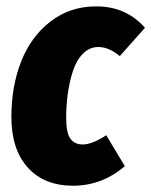

<svg xmlns="http://www.w3.org/2000/svg" viewBox="-20 -571 480 609"><path d="M285.2 -550.8Q379.9 -550.8 439.9 -482.9L359.9 -393.1Q325.2 -421.9 292 -421.9Q264.2 -421.9 243.4 -401.1Q222.7 -380.4 211.4 -345.9Q200.2 -311.5 195.1 -274.2Q189.9 -236.8 189.9 -196.8Q189.9 -148.9 203.4 -130.9Q216.8 -112.8 242.2 -112.8Q272.5 -112.8 316.9 -142.1L376 -43.9Q303.2 18.1 211.9 18.1Q120.1 18.1 68.1 -39.6Q16.1 -97.2 16.1 -200.2Q16.1 -297.9 47.4 -376.7Q78.6 -455.6 140.6 -503.2Q202.6 -550.8 285.2 -550.8Z"/></svg>

Font: Fira Sans Compressed ExtraBold
Style: Italic
Weight: 800
Width: 3
Italic angle: -8°
Designer: Carrois Corporate & Edenspiekermann AG
Foundry: Carrois Corporate GbR & Edenspiekermann AG
Version: Version 4.203;PS 004.203;hotconv 1.0.88;makeotf.lib2.5.64775